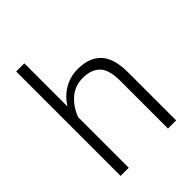

<svg xmlns="http://www.w3.org/2000/svg" viewBox="-213 -863 975 975"><g transform="rotate(-45 274.5 -375.0)"><path d="M475.1 -344.2V0H416.5V-344.2Q416.5 -422.4 384.8 -455.1Q353 -487.8 292 -487.8Q234.9 -487.8 194.3 -451.9Q153.8 -416 134.8 -362.8V0H76.2V-750H134.8V-439.9Q163.1 -485.8 207.5 -512Q252 -538.1 306.6 -538.1Q388.7 -538.1 431.9 -491.7Q475.1 -445.3 475.1 -344.2Z"/></g></svg>

Font: Heebo Light
Style: Regular
Weight: 300
Designer: Oded Ezer
Foundry: Meir Sadan
Version: Version 2.001; ttfautohint (v1.5.14-ce02) -l 8 -r 50 -G 200 